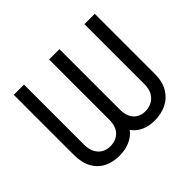

<svg xmlns="http://www.w3.org/2000/svg" viewBox="-157 -932 1167 1167"><g transform="rotate(-45 426.5 -348.5)"><path d="M78.1 -707H166V-189.5Q166 -150.9 180.4 -124Q194.8 -97.2 218.5 -83.7Q242.2 -70.3 270.5 -70.3Q321.3 -70.3 351.6 -100.8Q381.8 -131.3 381.8 -189.5V-707H470.7V-189.5Q470.7 -131.3 498.8 -100.8Q526.9 -70.3 573.2 -70.3Q604 -70.3 629.6 -83.7Q655.3 -97.2 670.4 -124Q685.5 -150.9 685.5 -189.5V-707H774.4V-189.5Q774.4 -124.5 748 -79.8Q721.7 -35.2 676.3 -12.7Q630.9 9.8 573.2 9.8Q525.4 9.8 487.5 -7.3Q449.7 -24.4 425.8 -57.6Q400.4 -24.4 360.4 -7.3Q320.3 9.8 270.5 9.8Q213.9 9.8 170.4 -12.5Q127 -34.7 102.5 -79.6Q78.1 -124.5 78.1 -189.5Z"/></g></svg>

Font: Pretendard GOV
Style: Regular
Weight: 400
Designer: Base glyphs from Inter by Rasmus Andersson; Hangeul glyphs from Noto Sans CJK(Source Han Sans) by Jang Soo-young and Kan
Foundry: Kil Hyung-jin
Version: Version 1.309